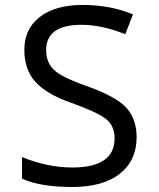

<svg xmlns="http://www.w3.org/2000/svg" viewBox="-20 -744 640 774"><path d="M68.8 -23.9V-110.8Q171.9 -68.8 271 -68.8Q441.9 -68.8 441.9 -186Q441.9 -236.8 407.5 -264.2Q373 -291.5 268.1 -329.1Q166.5 -364.7 122.3 -414.3Q78.1 -463.9 78.1 -543Q78.1 -627.9 140.9 -676Q203.6 -724.1 313 -724.1Q424.8 -724.1 516.1 -686L484.9 -606Q390.6 -644 309.1 -644Q166 -644 166 -542Q166 -492.2 198 -461.9Q230 -431.6 330.1 -397Q450.2 -354 490.5 -308.3Q530.8 -262.7 530.8 -190.9Q530.8 -97.2 463.1 -43.7Q395.5 9.8 271 9.8Q141.6 9.8 68.8 -23.9Z"/></svg>

Font: Noto Mono
Style: Regular
Weight: 400
Designer: Monotype Design Team
Foundry: Monotype Imaging Inc.
Version: Version 1.00